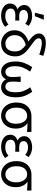

<svg xmlns="http://www.w3.org/2000/svg" viewBox="1286 -2112 845 3457"><g transform="rotate(90 1708.5 -383.5)"><path d="M272 -589H209L249 -750H335ZM266 19Q168 19 106 -24.5Q44 -68 44 -142Q44 -200 76.5 -233Q109 -266 153 -277V-275Q114 -290 92 -323.5Q70 -357 70 -395Q70 -444 98 -476Q126 -508 172 -524Q218 -540 272 -540Q362 -540 446 -479L408 -416Q340 -466 273 -466Q225 -466 192 -446Q159 -426 159 -386Q159 -306 280 -306Q314 -306 350 -309V-235Q303 -238 264 -238Q134 -238 134 -153Q134 -105 171 -80.5Q208 -56 275 -56Q314 -56 348.5 -68.5Q383 -81 422 -113L463 -52Q378 19 266 19Z M762 19Q703 19 648.5 -10Q594 -39 559.5 -93.5Q525 -148 525 -224Q525 -289 553 -339Q581 -389 626.5 -422.5Q672 -456 727 -472Q691 -498 658.5 -527Q626 -556 604.5 -590Q583 -624 583 -665Q583 -713 625 -749.5Q667 -786 757 -786Q853 -786 986 -741L963 -668Q831 -714 755 -714Q708 -714 688.5 -698.5Q669 -683 669 -661Q669 -624 704.5 -591.5Q740 -559 795 -522L824 -500Q870 -468 908.5 -431Q947 -394 971 -347Q995 -300 995 -235Q995 -123 933.5 -52Q872 19 762 19ZM763 -58Q836 -58 871 -106Q906 -154 906 -234Q906 -300 873 -345Q840 -390 791 -425Q613 -379 613 -226Q613 -148 658.5 -103Q704 -58 763 -58Z M1552 19Q1506 19 1466.5 -4.5Q1427 -28 1406 -75H1410Q1390 -28 1352.5 -4.5Q1315 19 1270 19Q1192 19 1139.5 -46.5Q1087 -112 1087 -243Q1087 -329 1115.5 -402.5Q1144 -476 1188 -541L1269 -504Q1222 -437 1197 -374.5Q1172 -312 1172 -229Q1172 -145 1201 -101.5Q1230 -58 1273 -58Q1311 -58 1339 -86Q1367 -114 1367 -187Q1367 -253 1358 -333H1456Q1449 -253 1449 -187Q1449 -58 1541 -58Q1585 -58 1613 -102Q1641 -146 1641 -242Q1641 -324 1620 -381.5Q1599 -439 1552 -506L1633 -541Q1679 -476 1705.5 -407.5Q1732 -339 1732 -245Q1732 -113 1682 -47Q1632 19 1552 19Z M2063 19Q2000 19 1946 -13Q1892 -45 1859 -106Q1826 -167 1826 -255Q1826 -348 1860.5 -408.5Q1895 -469 1950 -498Q2005 -527 2067 -527H2356V-447Q2264 -456 2189 -457V-460Q2238 -432 2266.5 -377Q2295 -322 2295 -245Q2295 -163 2264 -103.5Q2233 -44 2180 -12.5Q2127 19 2063 19ZM2064 -58Q2127 -58 2167.5 -109.5Q2208 -161 2208 -251Q2208 -332 2170.5 -391Q2133 -450 2065 -450Q2002 -450 1960 -402Q1918 -354 1918 -255Q1918 -163 1959.5 -110.5Q2001 -58 2064 -58Z M2628 19Q2530 19 2468 -24.5Q2406 -68 2406 -142Q2406 -200 2438.5 -233Q2471 -266 2515 -277V-275Q2476 -290 2454 -323.5Q2432 -357 2432 -395Q2432 -444 2460 -476Q2488 -508 2534 -524Q2580 -540 2634 -540Q2724 -540 2808 -479L2770 -416Q2702 -466 2635 -466Q2587 -466 2554 -446Q2521 -426 2521 -386Q2521 -306 2642 -306Q2676 -306 2712 -309V-235Q2665 -238 2626 -238Q2496 -238 2496 -153Q2496 -105 2533 -80.5Q2570 -56 2637 -56Q2676 -56 2710.5 -68.5Q2745 -81 2784 -113L2825 -52Q2740 19 2628 19Z M3118 19Q3055 19 3001 -13Q2947 -45 2914 -106Q2881 -167 2881 -255Q2881 -348 2915.5 -408.5Q2950 -469 3005 -498Q3060 -527 3122 -527H3411V-447Q3319 -456 3244 -457V-460Q3293 -432 3321.5 -377Q3350 -322 3350 -245Q3350 -163 3319 -103.5Q3288 -44 3235 -12.5Q3182 19 3118 19ZM3119 -58Q3182 -58 3222.5 -109.5Q3263 -161 3263 -251Q3263 -332 3225.5 -391Q3188 -450 3120 -450Q3057 -450 3015 -402Q2973 -354 2973 -255Q2973 -163 3014.5 -110.5Q3056 -58 3119 -58Z"/></g></svg>

Font: LXGW 975 Gothic SC
Style: Regular
Weight: 400
Version: Version 2.01;February 25, 2021